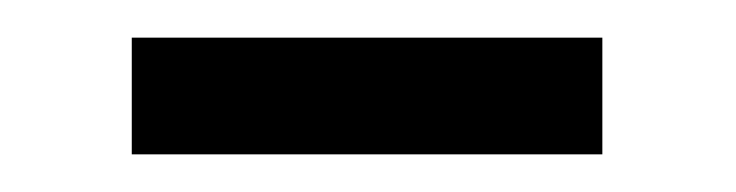

<svg xmlns="http://www.w3.org/2000/svg" viewBox="-20 -680 391 102"><path d="M50 -598H300V-660H50Z"/></svg>

Font: Finlandica
Style: Regular
Weight: 400
Designer: Niklas Ekholm, Juho Hiilivirta, Jaakko Suomalainen
Foundry: Helsinki Type Studio
Version: Version 2.000;Glyphs 3.2 (3202)